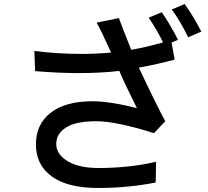

<svg xmlns="http://www.w3.org/2000/svg" viewBox="-20 -894 1040 958"><path d="M151.4 -639.6Q272.5 -625 383.8 -625Q460.9 -625 534.2 -631.8Q482.4 -747.1 461.9 -781.2L573.2 -803.7Q584 -772.5 634.8 -645.5Q712.9 -659.2 793.9 -682.6Q760.7 -749 721.7 -805.7L787.1 -833Q829.1 -772.5 868.2 -695.3L835.9 -681.6L851.6 -596.7Q765.6 -573.2 672.9 -556.6Q758.8 -373 804.7 -289.1L748 -229.5Q560.5 -289.1 460 -289.1Q359.4 -289.1 310.1 -258.3Q260.7 -227.5 260.7 -175.8Q260.7 -124 317.4 -89.8Q374 -55.7 471.7 -55.7Q625 -55.7 758.8 -86.9L756.8 16.6Q620.1 43.9 468.8 43.9Q317.4 43.9 238.3 -13.7Q159.2 -71.3 159.2 -172.9Q159.2 -274.4 232.9 -331.5Q306.6 -388.7 441.4 -388.7Q528.3 -388.7 663.1 -354.5Q606.4 -467.8 575.2 -540Q482.4 -529.3 375 -529.3Q272.5 -529.3 155.3 -539.1ZM836.9 -846.7 901.4 -874Q949.2 -806.6 984.4 -736.3L918.9 -708Q876 -794.9 836.9 -846.7Z"/></svg>

Font: GenEi Gothic M SemiBold
Style: Regular
Weight: 500
Designer: o_tamon (Modified); [Source Han Sans]
Ryoko NISHIZUKA  (kana & ideographs); Paul D. Hunt (Latin, Greek & Cyrillic); Wenl
Version: Version 1.1a;Original Version 1.004